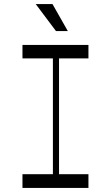

<svg xmlns="http://www.w3.org/2000/svg" viewBox="-20 -920 523 940"><path d="M312 -768 237 -900H155L254 -768ZM413 -634V-700H90V-634H239V-67H90V0H413V-67H269V-634Z"/></svg>

Font: Space Cowgirl Light
Style: Regular
Weight: 300
Designer: Valery Marier
Foundry: Valery Marier
Version: Version 1.000;hotconv 1.0.109;makeotfexe 2.5.65596